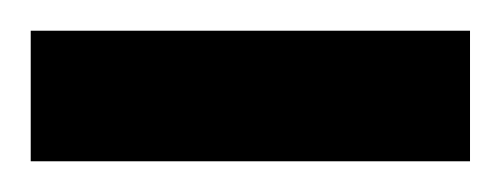

<svg xmlns="http://www.w3.org/2000/svg" viewBox="-163 -722 326 125"><path d="M-143 -702H143V-617H-143Z"/></svg>

Font: Lalezar
Style: Regular
Weight: 400
Designer: Borna Izadpanah
Foundry: Borna Izadpanah
Version: Version 1.004